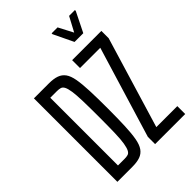

<svg xmlns="http://www.w3.org/2000/svg" viewBox="-250 -1001 1119 1119"><g transform="rotate(-45 310.0 -441.5)"><path d="M44 0V-688H167Q206 -688 231.5 -679Q257 -670 272.5 -648.5Q288 -627 295 -588Q302 -549 304.5 -489Q307 -429 307 -344Q307 -259 304.5 -199.5Q302 -140 295 -101Q288 -62 272.5 -40Q257 -18 231.5 -9Q206 0 167 0ZM114 -65H169Q185 -65 196.5 -68.5Q208 -72 215.5 -86.5Q223 -101 228 -130.5Q233 -160 234.5 -212Q236 -264 236 -344Q236 -424 234.5 -476Q233 -528 228.5 -557.5Q224 -587 216.5 -601.5Q209 -616 197 -619.5Q185 -623 169 -623H114ZM355 0V-60L526 -623H359V-688H600V-628L430 -65H603V0ZM444 -753 385 -876V-883H434L481 -793L529 -883H577V-876L516 -753Z"/></g></svg>

Font: Saira UltraCondensed Medium
Style: Regular
Weight: 500
Width: 1
Designer: Hector Gatti with collaboration of the Omnibus-Type team
Foundry: Omnibus-Type
Version: Version 1.101